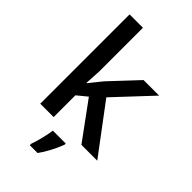

<svg xmlns="http://www.w3.org/2000/svg" viewBox="-291 -847 1155 1155"><g transform="rotate(45 286.0 -269.5)"><path d="M192.9 -285.2 257.8 -366.2 420.9 -540H553.2L335.9 -308.1L566.9 0H432.1L258.8 -236.8L195.8 -185.1V0H82V-759.8H195.8V-389.2L189.9 -285.2ZM213.9 209Q225.1 177.7 235.6 135.5Q246.1 93.3 250 61H359.9V70.8Q345.7 109.9 323.2 151.9Q300.8 193.8 280.3 221.2H213.9Z"/></g></svg>

Font: JBL Sans
Style: Semibold
Weight: 600
Version: Version 1.10